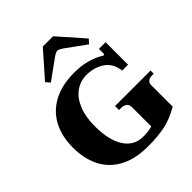

<svg xmlns="http://www.w3.org/2000/svg" viewBox="-266 -1151 1323 1323"><g transform="rotate(-45 395.5 -490.0)"><path d="M214 -805 377 -990H477L640 -805L613 -775L471 -878Q441 -899 427 -899Q413 -899 383 -878L241 -775ZM31 -350Q31 -458 73 -539Q115 -620 198.5 -665Q282 -710 403 -710Q473 -710 528.5 -694Q584 -678 622 -654Q625 -651 631 -651Q639 -651 639 -659V-705H704V-486H647Q636 -567 579.5 -603Q523 -639 452 -639Q391 -639 343.5 -605Q296 -571 269 -505.5Q242 -440 242 -350Q242 -211 291 -136Q340 -61 429 -61Q478 -61 516 -72V-260Q516 -309 456 -309H439V-348H785V-317H766Q743 -317 730 -305Q717 -293 717 -276V-64Q637 -18 566.5 -4Q496 10 404 10Q280 10 196.5 -35Q113 -80 72 -161Q31 -242 31 -350Z"/></g></svg>

Font: Taviraj Black
Style: Regular
Weight: 900
Designer: Katatrad Team
Foundry: CadsonDemak
Version: Version 1.030